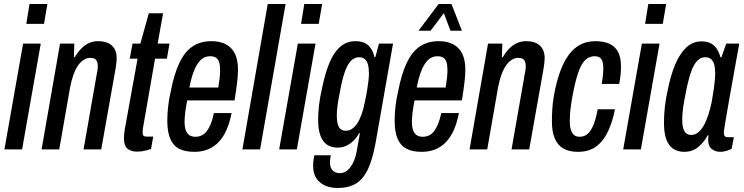

<svg xmlns="http://www.w3.org/2000/svg" viewBox="-20 -744 3704 956"><path d="M111 -625 127 -724H216L199 -625ZM2 0 95 -527H183L90 0Z M187 0 279 -527H350L348 -459H352Q369 -487 387 -504.5Q405 -522 425.5 -530.5Q446 -539 468 -539Q498 -539 518.5 -529.5Q539 -520 550 -501Q561 -482 561 -454Q561 -443 559.5 -431Q558 -419 556 -405L484 0H396L463 -382Q465 -391 466 -398.5Q467 -406 467 -413Q467 -427 463.5 -436.5Q460 -446 452 -451Q444 -456 429 -456Q413 -456 397.5 -446.5Q382 -437 369 -418.5Q356 -400 346 -372.5Q336 -345 329 -309L275 0Z M664 11Q640 11 624.5 3Q609 -5 603 -20.5Q597 -36 597 -59Q597 -68 598.5 -80Q600 -92 602 -104L665 -452H626L640 -527H679L721 -678H792L765 -527H824L811 -452H752L692 -107Q691 -102 690.5 -95Q690 -88 690 -86Q690 -74 694 -69Q698 -64 709 -64H743L732 -2Q720 2 708.5 5Q697 8 685.5 9.5Q674 11 664 11Z M948 12Q901 12 871.5 -3.5Q842 -19 827.5 -53.5Q813 -88 813 -143Q813 -176 817 -212.5Q821 -249 830 -288Q847 -376 873.5 -431.5Q900 -487 939 -513Q978 -539 1033 -539Q1076 -539 1105.5 -523Q1135 -507 1150 -476Q1165 -445 1165 -396Q1165 -370 1161 -336Q1157 -302 1148 -244H912Q906 -213 902.5 -186.5Q899 -160 899 -137Q899 -112 905 -95.5Q911 -79 923 -71Q935 -63 953 -63Q970 -63 984.5 -70Q999 -77 1010 -91.5Q1021 -106 1030 -128.5Q1039 -151 1045 -181H1133Q1124 -134 1108 -97.5Q1092 -61 1069 -37Q1046 -13 1016 -0.5Q986 12 948 12ZM923 -308H1067Q1071 -334 1073.5 -355.5Q1076 -377 1076 -395Q1076 -419 1071 -434.5Q1066 -450 1055 -457Q1044 -464 1026 -464Q998 -464 978.5 -444.5Q959 -425 945.5 -390.5Q932 -356 923 -308Z M1187 0 1313 -724H1402L1275 0Z M1479 -625 1495 -724H1584L1567 -625ZM1370 0 1463 -527H1551L1458 0Z M1661 192Q1627 192 1599 180Q1571 168 1555 143.5Q1539 119 1539 82Q1539 74 1540 62Q1541 50 1545 29H1627Q1626 39 1624.5 47Q1623 55 1623 63Q1623 82 1629 94Q1635 106 1646 112Q1657 118 1671 118Q1693 118 1709.5 104.5Q1726 91 1738.5 65.5Q1751 40 1757 4Q1761 -17 1764.5 -38Q1768 -59 1772 -80H1767Q1756 -58 1739 -42Q1722 -26 1702.5 -17.5Q1683 -9 1662 -9Q1629 -9 1607.5 -24Q1586 -39 1575 -70Q1564 -101 1564 -148Q1564 -184 1569 -224.5Q1574 -265 1584 -307Q1609 -428 1649 -483.5Q1689 -539 1749 -539Q1794 -539 1816 -516Q1838 -493 1844 -460H1849L1867 -527H1937L1850 -32Q1835 50 1811.5 99.5Q1788 149 1751.5 170.5Q1715 192 1661 192ZM1702 -93Q1718 -93 1732 -102Q1746 -111 1758 -128.5Q1770 -146 1780 -173.5Q1790 -201 1797 -238Q1804 -270 1808 -295.5Q1812 -321 1814.5 -341Q1817 -361 1817 -378Q1817 -405 1812 -423Q1807 -441 1796 -450Q1785 -459 1768 -459Q1747 -459 1730.5 -444Q1714 -429 1701.5 -398Q1689 -367 1679 -320Q1672 -286 1667 -258.5Q1662 -231 1659.5 -209Q1657 -187 1657 -168Q1657 -142 1662 -125Q1667 -108 1677 -100.5Q1687 -93 1702 -93Z M2080 12Q2033 12 2003.5 -3.5Q1974 -19 1959.5 -53.5Q1945 -88 1945 -143Q1945 -176 1949 -212.5Q1953 -249 1962 -288Q1979 -376 2005.5 -431.5Q2032 -487 2071 -513Q2110 -539 2165 -539Q2208 -539 2237.5 -523Q2267 -507 2282 -476Q2297 -445 2297 -396Q2297 -370 2293 -336Q2289 -302 2280 -244H2044Q2038 -213 2034.5 -186.5Q2031 -160 2031 -137Q2031 -112 2037 -95.5Q2043 -79 2055 -71Q2067 -63 2085 -63Q2102 -63 2116.5 -70Q2131 -77 2142 -91.5Q2153 -106 2162 -128.5Q2171 -151 2177 -181H2265Q2256 -134 2240 -97.5Q2224 -61 2201 -37Q2178 -13 2148 -0.5Q2118 12 2080 12ZM2055 -308H2199Q2203 -334 2205.5 -355.5Q2208 -377 2208 -395Q2208 -419 2203 -434.5Q2198 -450 2187 -457Q2176 -464 2158 -464Q2130 -464 2110.5 -444.5Q2091 -425 2077.5 -390.5Q2064 -356 2055 -308ZM2064 -591 2164 -724H2228L2280 -591H2223L2177 -713H2216L2124 -591Z M2318 0 2410 -527H2481L2479 -459H2483Q2500 -487 2518 -504.5Q2536 -522 2556.5 -530.5Q2577 -539 2599 -539Q2629 -539 2649.5 -529.5Q2670 -520 2681 -501Q2692 -482 2692 -454Q2692 -443 2690.5 -431Q2689 -419 2687 -405L2615 0H2527L2594 -382Q2596 -391 2597 -398.5Q2598 -406 2598 -413Q2598 -427 2594.5 -436.5Q2591 -446 2583 -451Q2575 -456 2560 -456Q2544 -456 2528.5 -446.5Q2513 -437 2500 -418.5Q2487 -400 2477 -372.5Q2467 -345 2460 -309L2406 0Z M2857 12Q2815 12 2786 -4Q2757 -20 2742.5 -54Q2728 -88 2728 -141Q2728 -169 2730 -201Q2732 -233 2738 -268Q2750 -335 2768.5 -386Q2787 -437 2812 -471Q2837 -505 2870 -522Q2903 -539 2944 -539Q2987 -539 3015.5 -525.5Q3044 -512 3058 -484.5Q3072 -457 3072 -412Q3072 -394 3070 -372Q3068 -350 3063 -326H2976Q2980 -349 2982 -369Q2984 -389 2984 -404Q2984 -425 2979.5 -438.5Q2975 -452 2965.5 -458Q2956 -464 2939 -464Q2917 -464 2898 -448.5Q2879 -433 2865 -398Q2851 -363 2838 -304Q2829 -260 2824.5 -230Q2820 -200 2818.5 -179.5Q2817 -159 2817 -141Q2817 -117 2822 -99.5Q2827 -82 2837.5 -72.5Q2848 -63 2866 -63Q2889 -63 2905.5 -77Q2922 -91 2934.5 -121Q2947 -151 2956 -200H3042Q3030 -138 3007.5 -90Q2985 -42 2949 -15Q2913 12 2857 12Z M3192 -625 3208 -724H3297L3280 -625ZM3083 0 3176 -527H3264L3171 0Z M3387 12Q3354 12 3331 -4Q3308 -20 3297 -52Q3286 -84 3286 -133Q3286 -171 3290.5 -212.5Q3295 -254 3305 -297Q3319 -368 3341.5 -422Q3364 -476 3396.5 -507Q3429 -538 3473 -538Q3502 -538 3520.5 -527.5Q3539 -517 3550 -499.5Q3561 -482 3567 -459H3572L3596 -527H3661L3637 -395Q3633 -370 3626 -333Q3619 -296 3612 -255Q3605 -214 3598.5 -177Q3592 -140 3588 -114.5Q3584 -89 3584 -83Q3584 -72 3588.5 -66.5Q3593 -61 3603 -61H3634L3623 -3Q3611 3 3596 7.5Q3581 12 3567 12Q3542 12 3524 -2Q3506 -16 3506 -51Q3506 -55 3506.5 -59.5Q3507 -64 3508 -69L3504 -71Q3488 -39 3458.5 -13.5Q3429 12 3387 12ZM3422 -72Q3439 -72 3454 -83Q3469 -94 3482 -115.5Q3495 -137 3505.5 -168Q3516 -199 3524 -238Q3531 -278 3534.5 -303.5Q3538 -329 3539.5 -346.5Q3541 -364 3541 -378Q3541 -405 3536 -423Q3531 -441 3520 -450Q3509 -459 3491 -459Q3470 -459 3453 -442.5Q3436 -426 3423.5 -393Q3411 -360 3400 -310Q3391 -267 3386 -237.5Q3381 -208 3379 -187Q3377 -166 3377 -148Q3377 -109 3388 -90.5Q3399 -72 3422 -72Z"/></svg>

Font: Archivo ExtraCondensed Medium
Style: Italic
Weight: 500
Width: 2
Italic angle: -10°
Designer: Hector Gatti
Foundry: Omnibus-Type
Version: Version 2.001